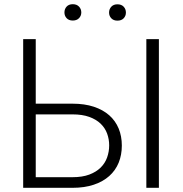

<svg xmlns="http://www.w3.org/2000/svg" viewBox="-20 -898 875 918"><path d="M150.9 -402.3H326.7Q384.3 -402.3 428.5 -387.7Q472.7 -373 502.4 -346.7Q532.2 -320.3 547.4 -283.4Q562.5 -246.6 562.5 -202.1Q562.5 -157.2 547.4 -120.1Q532.2 -83 502.4 -56.4Q472.7 -29.8 428.5 -14.9Q384.3 0 326.7 0H90.8V-710.9H150.9ZM150.9 -351.1V-50.8H326.7Q373.5 -50.8 406.7 -63.2Q439.9 -75.7 461.2 -96.7Q482.4 -117.7 492.2 -145.3Q502 -172.9 502 -203.1Q502 -232.4 492.2 -259.3Q482.4 -286.1 461.2 -306.6Q439.9 -327.1 406.7 -339.1Q373.5 -351.1 326.7 -351.1ZM739.7 0H679.7V-710.9H739.7ZM288.1 -838.4Q288.1 -855 298.6 -866.5Q309.1 -877.9 328.1 -877.9Q346.7 -877.9 357.7 -866.5Q368.7 -855 368.7 -838.4Q368.7 -822.3 357.7 -811Q346.7 -799.8 328.1 -799.8Q309.1 -799.8 298.6 -811Q288.1 -822.3 288.1 -838.4ZM501.5 -837.9Q501.5 -854.5 512.2 -866Q522.9 -877.4 541.5 -877.4Q560.5 -877.4 571.3 -866Q582 -854.5 582 -837.9Q582 -821.8 571.3 -810.5Q560.5 -799.3 541.5 -799.3Q522.9 -799.3 512.2 -810.5Q501.5 -821.8 501.5 -837.9Z"/></svg>

Font: Melbourne
Style: Light
Weight: 300
Designer: Google
Version: Version 2.000980; 2014